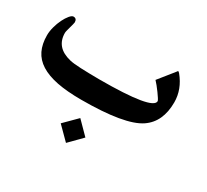

<svg xmlns="http://www.w3.org/2000/svg" viewBox="-125 -585 1070 994"><g transform="rotate(30 409.5 -88.0)"><path d="M744.6 -243.2Q744.6 -126 666.5 -73.2Q579.6 -14.2 320.3 -14.2Q235.4 -14.2 175 -26.1Q114.7 -38.1 75.7 -62.7Q36.6 -87.4 18.3 -125.2Q0 -163.1 0 -215.3Q0 -238.8 7.3 -265.6Q14.6 -292.5 25.6 -314.9Q36.6 -337.4 49.1 -352.3Q61.5 -367.2 70.8 -367.2Q91.3 -367.2 91.3 -344.2Q91.3 -340.8 88.6 -331.1Q85.9 -321.3 82.8 -309.8Q79.6 -298.3 76.9 -287.8Q74.2 -277.3 74.2 -272Q74.2 -229 97.9 -201.4Q121.6 -173.8 169.9 -162.1Q191.9 -156.7 236.3 -154.8Q280.8 -152.8 348.6 -152.3Q667 -152.3 667 -205.6Q667 -209 659.7 -220.5Q652.3 -231.9 642.1 -246.1Q631.8 -260.3 620.6 -274.2Q609.4 -288.1 602.1 -295.4L673.8 -384.8Q676.8 -388.7 678.7 -391.4Q680.7 -394 681.6 -393.6Q683.6 -393.6 690.4 -386.7Q744.6 -320.8 744.6 -243.2ZM437 144.5 363.8 218.8 289.6 144.5 363.8 70.3Z"/></g></svg>

Font: XB Kayhan
Style: Bold
Weight: 700
Designer: Behnam
Foundry: Irmug
Version: Version 7.300 2009